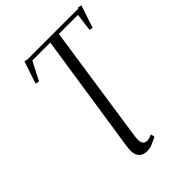

<svg xmlns="http://www.w3.org/2000/svg" viewBox="-254 -833 1157 1157"><g transform="rotate(-45 324.0 -255.0)"><path d="M119.1 -564 167 -707 189 -702.1H622.1L626 -709L647.9 -702.1L600.1 -559.1L578.1 -564L592.8 -676.8H430.2L320.8 63Q315.9 96.2 315.9 108.9Q315.9 154.8 352.1 154.8Q368.2 154.8 394 143.1L399.9 168Q364.3 186 345.9 192.6Q327.6 199.2 304.2 199.2Q275.4 199.2 256.6 180.7Q237.8 162.1 237.8 126Q237.8 109.4 241.2 87.9L356.9 -676.8H204.1L143.1 -559.1Z"/></g></svg>

Font: Dehuti
Style: Italic
Weight: 400
Version: Version 1.2